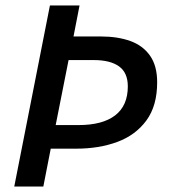

<svg xmlns="http://www.w3.org/2000/svg" viewBox="-20 -680 619 700"><path d="M32 0 162 -660H270L248 -547H349Q409 -547 455 -530.5Q501 -514 527 -477Q553 -440 553 -380Q553 -294 513.5 -240.5Q474 -187 407.5 -162.5Q341 -138 258 -138H165L138 0ZM183 -224H266Q354 -224 400 -259.5Q446 -295 446 -365Q446 -415 414 -438Q382 -461 322 -461H230Z"/></svg>

Font: Source Sans 3 Semibold
Style: Italic
Weight: 600
Italic angle: -11°
Designer: Paul D. Hunt
Foundry: Adobe
Version: Version 3.052;hotconv 1.1.0;makeotfexe 2.6.0